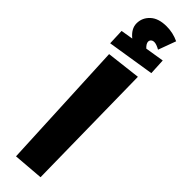

<svg xmlns="http://www.w3.org/2000/svg" viewBox="-331 -900 891 891"><g transform="rotate(45 114.5 -454.5)"><path d="M50 6 20 -635 189 -655 199 -6ZM221 -711 -12 -674 -15 -752 45 -762Q9 -791 9 -826Q9 -863 37 -889Q65 -915 118 -915Q160 -915 198 -897L166 -810Q143 -823 129 -823Q119 -823 113 -817.5Q107 -812 107 -804Q107 -791 124 -775L217 -790Z"/></g></svg>

Font: FiraGO Heavy
Style: Italic
Weight: 900
Italic angle: -8°
Designer: bBox Type GmbH
Foundry: bBox Type GmbH
Version: Version 1.001